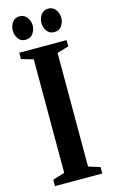

<svg xmlns="http://www.w3.org/2000/svg" viewBox="-142 -1008 621 1059"><g transform="rotate(-15 168.0 -478.0)"><path d="M33 0V-36.5L101 -57.5V-706L33 -725.5V-761.5H303V-725.5L237 -706V-57.5L303 -36.5V0ZM249.5 -821.5Q222 -821.5 207.8 -842.8Q193.5 -864 193.5 -887.5Q193.5 -914.5 208.2 -935Q223 -955.5 249.5 -955.5Q276 -955.5 291.5 -935Q307 -914.5 307 -887.5Q307 -864 292.8 -842.8Q278.5 -821.5 249.5 -821.5ZM86 -821.5Q58 -821.5 44 -842.8Q30 -864 30 -887.5Q30 -914.5 44.5 -935Q59 -955.5 86 -955.5Q112.5 -955.5 128 -935Q143.5 -914.5 143.5 -887.5Q143.5 -864 129 -842.8Q114.5 -821.5 86 -821.5Z"/></g></svg>

Font: Libre Caslon Condensed
Style: Bold
Weight: 700
Designer: Pablo Impallari, Rodrigo Fuenzalida, Katja Schimmel, Ertekin Erdin
Foundry: Pablo Impallari, Rodrigo Fuenzalida
Version: Version 2.000; ttfautohint (v1.8.4.7-5d5b);gftools[0.9.33]